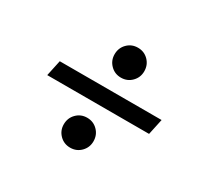

<svg xmlns="http://www.w3.org/2000/svg" viewBox="-113 -739 860 815"><g transform="rotate(30 317.0 -331.0)"><path d="M349.6 -440.4Q318.8 -440.4 297.9 -461.7Q276.9 -482.9 276.9 -513.2Q276.9 -544.4 297.9 -565.7Q318.8 -586.9 349.6 -586.9Q380.4 -586.9 401.4 -565.7Q422.4 -544.4 422.4 -513.2Q422.4 -482.9 401.4 -461.7Q380.4 -440.4 349.6 -440.4ZM73.7 -293.5 90.3 -371.1H589.4L572.8 -293.5ZM311.5 -75.2Q280.8 -75.2 259.8 -96.4Q238.8 -117.7 238.8 -147.9Q238.8 -179.2 259.8 -200.4Q280.8 -221.7 311.5 -221.7Q342.3 -221.7 363.3 -200.4Q384.3 -179.2 384.3 -147.9Q384.3 -117.7 363.3 -96.4Q342.3 -75.2 311.5 -75.2Z"/></g></svg>

Font: Schibsted Grotesk
Style: Italic
Weight: 400
Italic angle: -12°
Designer: Bakken & Baeck AS, Henrik Kongsvoll
Foundry: Schibsted ASA
Version: Version 1.100; ttfautohint (v1.8.4.7-5d5b);gftools[0.9.25]